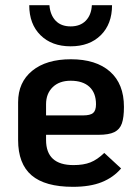

<svg xmlns="http://www.w3.org/2000/svg" viewBox="-20 -710 534 742"><path d="M383 -119 448 -59Q418 -24 373 -6Q328 12 262 12Q154 12 102 -32.5Q50 -77 50 -169V-315Q50 -392 104.5 -436.5Q159 -481 254 -481Q351 -481 405 -433.5Q459 -386 459 -297Q459 -256 451 -233Q443 -210 422 -199.5Q401 -189 360 -189H158V-169Q158 -72 264 -72Q303 -72 329.5 -82.5Q356 -93 383 -119ZM158 -307V-264H301Q329 -264 340 -273.5Q351 -283 351 -307Q351 -351 325.5 -374.5Q300 -398 253 -398Q209 -398 183.5 -373Q158 -348 158 -307ZM93 -690H171Q174 -652 195 -630Q216 -608 253 -608Q290 -608 311.5 -630Q333 -652 335 -690H413Q413 -617 369.5 -574Q326 -531 253 -531Q180 -531 136.5 -574Q93 -617 93 -690Z"/></svg>

Font: KoHo SemiBold
Style: Regular
Weight: 600
Designer: Cadson Demak & Katatrad Team
Foundry: Cadson Demak Co.,Ltd.
Version: Version 1.000; ttfautohint (v1.6)